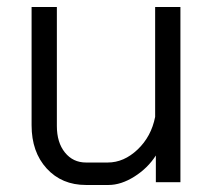

<svg xmlns="http://www.w3.org/2000/svg" viewBox="-20 -519 610 547"><path d="M70 -162V-499H142V-160Q142 -113 165 -84.5Q188 -56 225 -56H287Q333 -56 372 -93Q411 -130 422 -186V-499H494V0H424V-76Q401 -40 363 -16Q325 8 289 8H225Q156 8 113 -39Q70 -86 70 -162Z"/></svg>

Font: Stavian Regular
Style: Regular
Weight: 400
Version: Version 1.000; ttfautohint (v1.6)